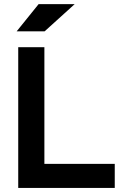

<svg xmlns="http://www.w3.org/2000/svg" viewBox="-20 -926 626 946"><path d="M69.8 0V-693.4H198.7V-118.7H545.4V0ZM62 -771.5 170.4 -905.8H348.1L199.7 -771.5Z"/></svg>

Font: CaskaydiaMono NF
Style: Bold
Weight: 700
Designer: Aaron Bell
Foundry: Saja Typeworks
Version: Version 2111.001; ttfautohint (v1.8.4);Nerd Fonts 3.1.1